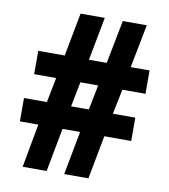

<svg xmlns="http://www.w3.org/2000/svg" viewBox="-81 -782 749 851"><g transform="rotate(10 294.0 -356.5)"><path d="M78 0H186L223 -196H302L265 0H374L411 -196H532V-301H431L454 -413H558V-518H473L511 -713H403L365 -518H285L322 -713H213L176 -518H57V-413H156L134 -301H31V-196H114ZM243 -301 265 -413H345L323 -301Z"/></g></svg>

Font: Noto Sans Malayalam Condensed ExtraBold
Style: Regular
Weight: 800
Width: 3
Designer: Jelle Bosma - Monotype Design Team
Foundry: Monotype Imaging Inc.
Version: Version 2.104